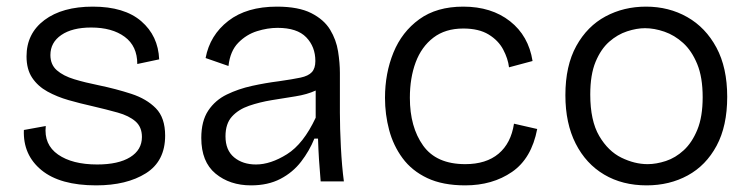

<svg xmlns="http://www.w3.org/2000/svg" viewBox="-20 -547 2269 579"><path d="M270 12Q161 12 105 -34Q49 -80 52 -155L118 -167Q112 -111 155 -81Q198 -51 273 -51Q337 -51 372.5 -73Q408 -95 408 -134Q408 -164 388.5 -181Q369 -198 335 -207.5Q301 -217 258 -227Q222 -235 187 -245Q152 -255 123 -271Q94 -287 77 -312.5Q60 -338 60 -377Q60 -446 114 -486.5Q168 -527 260 -527Q355 -527 406 -483Q457 -439 460 -368L394 -354Q394 -408 356 -436Q318 -464 255 -464Q198 -464 165 -441.5Q132 -419 132 -381Q132 -352 151.5 -335Q171 -318 204 -308Q237 -298 277 -290Q330 -279 376 -264Q422 -249 450 -220.5Q478 -192 478 -138Q478 -61 420 -24.5Q362 12 270 12Z M737 12Q673 12 630 -23.5Q587 -59 587 -131Q587 -182 608 -213.5Q629 -245 664 -262Q699 -279 740 -288Q781 -297 821 -302Q863 -308 886.5 -313Q910 -318 920.5 -329.5Q931 -341 931 -363Q931 -406 903.5 -434.5Q876 -463 817 -463Q787 -463 755 -453Q723 -443 698.5 -418Q674 -393 669 -348L600 -372Q613 -441 668.5 -484Q724 -527 815 -527Q880 -527 918.5 -507.5Q957 -488 975.5 -457.5Q994 -427 999.5 -392Q1005 -357 1005 -327V-207Q1005 -161 1008 -103Q1011 -45 1017 0H947Q944 -34 942 -65.5Q940 -97 939 -129H928Q913 -92 888 -59.5Q863 -27 825.5 -7.5Q788 12 737 12ZM752 -51Q796 -51 845.5 -82Q895 -113 932 -192V-274Q906 -262 871 -256.5Q836 -251 799.5 -245Q763 -239 731 -228Q699 -217 679.5 -195.5Q660 -174 660 -136Q660 -94 686 -72.5Q712 -51 752 -51Z M1383 12Q1315 12 1268.5 -10Q1222 -32 1194 -70Q1166 -108 1153.5 -155Q1141 -202 1141 -252Q1141 -326 1166.5 -388.5Q1192 -451 1244.5 -489Q1297 -527 1377 -527Q1462 -527 1518 -483Q1574 -439 1586 -363L1515 -344Q1512 -370 1497.5 -397.5Q1483 -425 1453.5 -443Q1424 -461 1377 -461Q1323 -461 1287 -433.5Q1251 -406 1233.5 -359Q1216 -312 1216 -252Q1216 -164 1256 -108Q1296 -52 1383 -52Q1446 -52 1483.5 -83.5Q1521 -115 1530 -174L1600 -158Q1583 -69 1524 -28.5Q1465 12 1383 12Z M1930 12Q1857 12 1802 -20.5Q1747 -53 1716 -114Q1685 -175 1685 -260Q1685 -349 1718 -408.5Q1751 -468 1806 -497.5Q1861 -527 1928 -527Q1997 -527 2052.5 -495.5Q2108 -464 2140.5 -403.5Q2173 -343 2173 -255Q2173 -167 2141 -107.5Q2109 -48 2054 -18Q1999 12 1930 12ZM1933 -52Q1959 -52 1988 -61.5Q2017 -71 2042 -94Q2067 -117 2083 -156Q2099 -195 2099 -254Q2099 -314 2082.5 -354Q2066 -394 2040 -417.5Q2014 -441 1983.5 -451.5Q1953 -462 1925 -462Q1900 -462 1871 -452.5Q1842 -443 1817 -421Q1792 -399 1776 -360.5Q1760 -322 1760 -262Q1760 -183 1787 -137Q1814 -91 1854 -71.5Q1894 -52 1933 -52Z"/></svg>

Font: Bricolage Grotesque 10pt Light
Style: Regular
Weight: 300
Designer: Mathieu Triay
Foundry: Atelier Triay
Version: Version 1.000; ttfautohint (v1.8.4.7-5d5b);gftools[0.9.32]